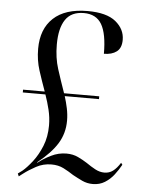

<svg xmlns="http://www.w3.org/2000/svg" viewBox="-53 -767 621 821"><g transform="rotate(5 258.0 -356.5)"><path d="M376 11Q351 11 330 1Q309 -9 289 -20Q268 -34 245.5 -45.5Q223 -57 193 -57Q158 -57 127.5 -40.5Q97 -24 75 -7L58 6L53 -6L72 -20Q91 -36 113.5 -65Q136 -94 152 -133.5Q168 -173 168 -222Q168 -256 160 -289Q152 -322 141 -353H44V-365H137Q121 -409 107 -452.5Q93 -496 93 -545Q93 -630 143.5 -677Q194 -724 290 -724Q372 -724 411 -692Q450 -660 450 -614Q450 -579 429.5 -563.5Q409 -548 375 -548Q375 -634 351.5 -674Q328 -714 275 -714Q221 -714 196 -677Q171 -640 171 -570Q171 -513 186 -466Q201 -419 220 -365H371V-353H224Q232 -328 237.5 -301.5Q243 -275 243 -249Q243 -195 216 -151Q189 -107 131 -61L132 -59Q156 -78 187.5 -93.5Q219 -109 253 -109Q281 -109 303 -98.5Q325 -88 342 -77Q362 -63 381.5 -52.5Q401 -42 421 -42Q442 -42 458 -54Q474 -66 489 -90L495 -82Q483 -60 466.5 -38.5Q450 -17 427.5 -3Q405 11 376 11Z"/></g></svg>

Font: Noto Serif Display SemiCondensed
Style: Regular
Weight: 400
Width: 4
Designer: Monotype Design Team
Foundry: Monotype Imaging Inc.
Version: Version 2.009